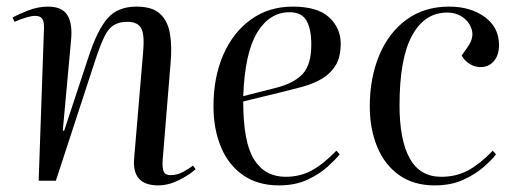

<svg xmlns="http://www.w3.org/2000/svg" viewBox="-20 -547 1562 581"><path d="M572 -35Q555 -19 522.5 -2.5Q490 14 459 14Q378 14 386 -69L413 -388Q418 -441 407.5 -461Q397 -481 365 -481Q340 -481 323.5 -470.5Q307 -460 295 -434.5Q283 -409 268 -364L149 0H97L113 -459Q114 -481 108 -490Q102 -499 86 -499Q66 -499 24 -481L18 -494Q34 -503 64.5 -515Q95 -527 125 -527Q168 -527 184 -501Q200 -475 195 -425L170 -152L174 -151L248 -375Q274 -455 305 -491Q336 -527 393 -527Q440 -527 463.5 -506Q487 -485 494 -446.5Q501 -408 496 -354L472 -60Q471 -38 475.5 -27.5Q480 -17 497 -17Q515 -17 532.5 -26Q550 -35 564 -46Z M866 -527Q941 -527 976 -494.5Q1011 -462 1011 -415Q1011 -373 994.5 -347.5Q978 -322 951 -307Q924 -292 891.5 -283.5Q859 -275 827 -267L716 -240Q716 -116 749 -64Q782 -12 844 -12Q888 -12 923 -31Q958 -50 998 -91L1008 -80Q997 -66 972.5 -43.5Q948 -21 911 -3.5Q874 14 824 14Q760 14 715.5 -17Q671 -48 648.5 -102.5Q626 -157 626 -225Q626 -314 656 -382Q686 -450 740 -488.5Q794 -527 866 -527ZM922 -412Q922 -459 907.5 -484.5Q893 -510 856 -510Q796 -510 758.5 -449Q721 -388 716 -256L818 -282Q871 -296 896.5 -324Q922 -352 922 -412Z M1339 -527Q1404 -527 1447 -495.5Q1490 -464 1490 -411Q1490 -380 1474.5 -362Q1459 -344 1434 -344Q1416 -344 1400.5 -354Q1385 -364 1377 -379L1396 -406Q1414 -432 1408 -455.5Q1402 -479 1381.5 -494Q1361 -509 1333 -509Q1265 -509 1227 -439.5Q1189 -370 1189 -228Q1189 -123 1220 -67.5Q1251 -12 1315 -12Q1362 -12 1398.5 -32.5Q1435 -53 1471 -91L1481 -80Q1469 -64 1444 -42Q1419 -20 1382 -3Q1345 14 1295 14Q1232 14 1188 -17Q1144 -48 1121.5 -102.5Q1099 -157 1099 -225Q1099 -311 1127.5 -379.5Q1156 -448 1210 -487.5Q1264 -527 1339 -527Z"/></svg>

Font: Literata 72pt
Style: Italic
Weight: 400
Italic angle: -2°
Designer: Latin by Veronika Burian and Jose Scaglione. Greek by Irene Vlachou. Cyrillic by Vera Evstafieva
Foundry: TypeTogether
Version: Version 3.002